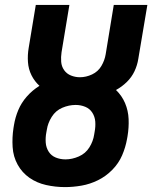

<svg xmlns="http://www.w3.org/2000/svg" viewBox="-20 -755 621 783"><path d="M245 8Q278 8 312.5 2Q347 -4 379.5 -20Q412 -36 438 -62.5Q464 -89 478 -121.5Q492 -154 498 -188L500 -199Q506 -235 504.5 -269.5Q503 -304 490 -334.5Q477 -365 453 -388Q477 -401 497 -420.5Q517 -440 528.5 -464.5Q540 -489 544 -515L581 -735H444L411 -534Q407 -509 393.5 -486Q380 -463 355.5 -451.5Q331 -440 306 -440Q287 -440 269.5 -447Q252 -454 241.5 -469Q231 -484 229.5 -503Q228 -522 231 -542L263 -735H126L97 -560Q92 -531 94 -502Q96 -473 108.5 -448Q121 -423 141 -405Q112 -387 89.5 -361.5Q67 -336 54.5 -306Q42 -276 37 -245L35 -233Q29 -194 31.5 -155Q34 -116 52 -83.5Q70 -51 100 -30Q130 -9 168 -0.5Q206 8 245 8ZM247 -105Q226 -105 207.5 -112.5Q189 -120 178.5 -136.5Q168 -153 166.5 -173.5Q165 -194 169 -215L171 -226Q175 -253 191 -278.5Q207 -304 234 -315.5Q261 -327 288 -327H289Q309 -327 327.5 -319.5Q346 -312 356.5 -295.5Q367 -279 368.5 -259Q370 -239 366 -218L364 -206Q360 -179 344.5 -154Q329 -129 301.5 -117Q274 -105 247 -105Z"/></svg>

Font: Iosevka Sparkle XBdObl
Style: Regular
Weight: 800
Italic angle: -9°
Designer: Belleve Invis
Foundry: Belleve Invis
Version: Version 4.5.0; ttfautohint (v1.8.3)